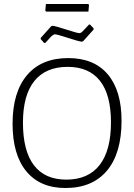

<svg xmlns="http://www.w3.org/2000/svg" viewBox="-20 -936 671 962"><path d="M422 -916 426 -911 423 -878H211L207 -883L210 -916ZM431 -813 449 -794V-788L397 -730L390 -727Q373 -729 319.5 -746.5Q266 -764 255 -764Q252 -764 248 -762Q244 -760 239 -755.5Q234 -751 230.5 -747Q227 -743 219.5 -734.5Q212 -726 207 -721H201L184 -740V-746L236 -804L243 -807Q260 -805 313.5 -787.5Q367 -770 378 -770Q381 -770 385 -772Q389 -774 393.5 -778.5Q398 -783 402 -787.5Q406 -792 413.5 -799.5Q421 -807 426 -813ZM322 -645Q451 -645 520 -563.5Q589 -482 589 -331Q589 -168 516 -81Q443 6 308 6Q181 6 112 -77.5Q43 -161 43 -316Q43 -474 115.5 -559.5Q188 -645 322 -645ZM319 -601Q209 -601 152 -530Q95 -459 95 -321Q95 -180 150 -108Q205 -36 312 -36Q422 -36 479 -109Q536 -182 536 -323Q536 -461 481 -531Q426 -601 319 -601Z"/></svg>

Font: Alegreya Sans Light
Style: Regular
Weight: 300
Designer: Juan Pablo del Peral
Foundry: Huerta Tipografica
Version: Version 2.007